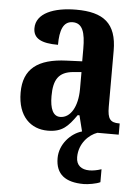

<svg xmlns="http://www.w3.org/2000/svg" viewBox="-55 -591 636 871"><g transform="rotate(5 263.0 -155.5)"><path d="M175 10C241 10 267 -18 305 -72H313L331 0C281 14 231 66 231 130C231 204 276 237 359 237C378 237 416 231 434 222V163C413 170 395 173 379 173C344 173 319 156 319 118C319 55 363 13 401 0H498V-51H495C455 -51 442 -67 442 -122V-377C442 -503 380 -548 257 -548C155 -548 75 -516 75 -448C75 -401 112 -382 188 -382C188 -449 203 -490 246 -490C291 -490 304 -448 304 -374V-317L233 -314C103 -309 38 -260 38 -152C38 -42 99 10 175 10ZM226 -57C194 -57 179 -90 179 -148C179 -222 201 -259 268 -265L305 -268V-191C305 -112 274 -57 226 -57Z"/></g></svg>

Font: Noto Serif Myanmar Condensed
Style: Bold
Weight: 700
Width: 3
Designer: Ben Mitchell and the Monotype Design Team
Foundry: Monotype Imaging Inc.
Version: Version 2.106